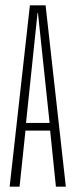

<svg xmlns="http://www.w3.org/2000/svg" viewBox="-20 -696 284 716"><path d="M16 0H53L75 -209H167L188.5 0H225.5L150 -676H91.5ZM77 -237.5 120 -648H121.5L165 -237.5Z"/></svg>

Font: Anybody ExtraCondensed ExtraLight
Style: Regular
Weight: 250
Width: 2
Version: Version 1.113;gftools[0.9.25]